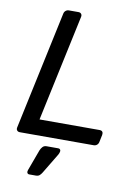

<svg xmlns="http://www.w3.org/2000/svg" viewBox="-99 -764 753 1046"><g transform="rotate(10 278.0 -241.5)"><path d="M47.4 0Q37.3 0 32 -6.4Q26.7 -12.7 28.7 -22.9L168.3 -677.1Q170.3 -687.3 177.8 -693.6Q185.3 -700 195.4 -700H248.4Q258.6 -700 263.8 -693.6Q269.1 -687.3 267.1 -677.1L141.1 -87.2H473.4Q484.4 -87.2 489.2 -80.8Q493.9 -74.4 491.9 -63.4L483.5 -22.9Q481.5 -12.7 474 -6.4Q466.6 0 455.6 0ZM138.2 217.5Q129.8 217.5 126.8 211.2Q123.7 204.9 126.9 195.9L169.8 79.2Q174.8 66.9 182.9 58.4Q191 50 204.5 50H269.4Q276.6 50 279.9 55.1Q283.3 60.2 281.7 66.4Q280.1 74.6 275.4 83.1L208.3 194.4Q202.3 204.4 194.8 211Q187.2 217.5 174.6 217.5Z"/></g></svg>

Font: Rubik Light
Style: Italic
Weight: 300
Italic angle: -12°
Designer: Hubert and Fischer
Foundry: Hubert and Fischer
Version: Version 2.300;gftools[0.9.30]